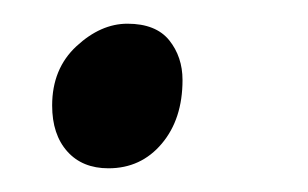

<svg xmlns="http://www.w3.org/2000/svg" viewBox="-20 -131 260 162"><path d="M24 -42Q24 -73 44.5 -92Q65 -111 87.5 -111Q111.5 -111 122.8 -97Q134 -83 134 -63.5Q134 -30.5 116.5 -9.8Q99 11 71.5 11Q49.5 11 36.8 -3.2Q24 -17.5 24 -42Z"/></svg>

Font: Merriweather 7pt Light
Style: Italic
Weight: 300
Italic angle: -7.8°
Designer: Eben Sorkin
Foundry: Eben Sorkin
Version: Version 2.200;gftools[0.9.31]